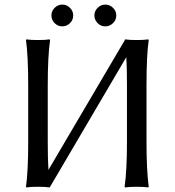

<svg xmlns="http://www.w3.org/2000/svg" viewBox="-20 -821 768 844"><path d="M409.2 -719.2Q395 -733.4 395 -752.9Q395 -772.5 409.2 -786.6Q423.3 -800.8 442.9 -800.8Q462.4 -800.8 476.8 -786.6Q491.2 -772.5 491.2 -752.9Q491.2 -733.4 476.8 -719.2Q462.4 -705.1 442.9 -705.1Q423.3 -705.1 409.2 -719.2ZM220.2 -719.2Q206.1 -733.4 206.1 -752.9Q206.1 -772.5 220.2 -786.6Q234.4 -800.8 253.9 -800.8Q273.4 -800.8 287.6 -786.6Q301.8 -772.5 301.8 -752.9Q301.8 -733.4 287.6 -719.2Q273.4 -705.1 253.9 -705.1Q234.4 -705.1 220.2 -719.2ZM104 -444.8Q104 -573.7 94.2 -645L96.2 -647.9Q114.3 -645 147 -645Q179.7 -645 198.2 -647.9L200.2 -645Q189.9 -575.2 189.9 -444.8V-200.2Q189.9 -120.6 192.9 -74.2L528.3 -644Q528.3 -644.5 528.1 -644.5Q527.8 -644.5 527.8 -645L529.8 -647.9Q547.9 -645 581.1 -645Q613.3 -645 631.8 -647.9L633.8 -645Q624 -578.6 624 -444.8V-200.2Q624 -71.3 633.8 0L631.8 2.9Q613.3 0 581.1 0Q547.9 0 529.8 2.9L527.8 0Q538.1 -71.3 538.1 -200.2V-444.8Q538.1 -523.4 535.2 -569.8L200.2 0L198.2 2.9Q179.7 0 147 0Q114.3 0 96.2 2.9L94.2 0Q104 -67.9 104 -200.2Z"/></svg>

Font: Linux Biolinum G
Style: Regular
Weight: 400
Designer: Philipp H. Poll
Foundry: Philipp H. Poll
Version: Version 1.1.0 ; ttfautohint (v1.6)